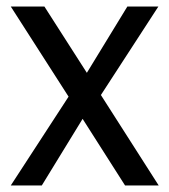

<svg xmlns="http://www.w3.org/2000/svg" viewBox="-20 -568 519 588"><path d="M363 0H466L289 -277L465 -548H370L246 -345L116 -548H13L190 -272L13 0H108L233 -204Z"/></svg>

Font: Matrixport Regular
Style: Regular
Weight: 400
Designer: Ninad Kale (Devanagari), Jonny Pinhorn (Latin)
Foundry: Indian Type Foundry
Version: Version 3.200;PS 1.000;hotconv 16.6.54;makeotf.lib2.5.65590